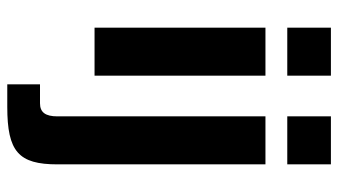

<svg xmlns="http://www.w3.org/2000/svg" viewBox="-221 -469 930 528"><g transform="rotate(90 244.0 -205.0)"><path d="M56 0H188V-470H56ZM56 -530H188V-650H56ZM300 102C300 135 289 150 264 150H212V240H274C397 240 432 209 432 102V-470H300ZM300 -530H432V-650H300Z"/></g></svg>

Font: Tanklager Original
Style: Regular
Weight: 400
Designer: Ariel Martín Pérez
Foundry: Tunera Type Foundry
Version: Version 1.000;Glyphs 3.3 (3310)